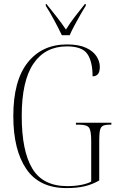

<svg xmlns="http://www.w3.org/2000/svg" viewBox="-20 -951 599 981"><path d="M320 10Q181 10 114.5 -87.5Q48 -185 48 -358Q48 -539 121.5 -631.5Q195 -724 322 -724Q382 -724 419 -707Q456 -690 473 -663.5Q490 -637 490 -609Q490 -561 453 -561Q453 -636 426.5 -675Q400 -714 322 -714Q211 -714 151 -626Q91 -538 91 -358Q91 -180 145 -90Q199 0 324 0Q361 0 393 -6Q425 -12 446 -23V-232Q446 -283 435 -298.5Q424 -314 384 -314H368V-324H549V-314H541Q518 -314 506.5 -308.5Q495 -303 491 -286Q487 -269 487 -234V-29Q451 -8 411.5 1Q372 10 320 10ZM296 -771Q280 -805 256.5 -848.5Q233 -892 214 -921V-931H217Q245 -896 269.5 -865Q294 -834 317 -800Q338 -834 362 -865Q386 -896 414 -931H418V-921Q405 -901 390 -874.5Q375 -848 360.5 -821Q346 -794 336 -771Z"/></svg>

Font: Noto Serif Display Condensed ExtraLight
Style: Regular
Weight: 200
Width: 3
Designer: Monotype Design Team
Foundry: Monotype Imaging Inc.
Version: Version 2.009